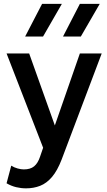

<svg xmlns="http://www.w3.org/2000/svg" viewBox="-20 -780 572 1024"><path d="M119 224.5Q92 224.5 66 218.2Q40 212 15 197.5L40 103.5Q55.5 113.5 74 118.5Q92.5 123.5 107 123.5Q142 123.5 162 107Q182 90.5 193.5 56L210 8L15 -495H135.5L272.5 -111L406 -495H522.5L308.5 71.5Q285.5 131 257 164.2Q228.5 197.5 194 211Q159.5 224.5 119 224.5ZM316 -585 406 -759.5H512L411 -585ZM114 -585 204.5 -759.5H310L209.5 -585Z"/></svg>

Font: Geologica EX
Style: Regular
Weight: 400
Designer: Sindre Bremnes, Frode Helland
Foundry: Monokrom Skriftforlag AS
Version: Version 1.010;gftools[0.9.28]